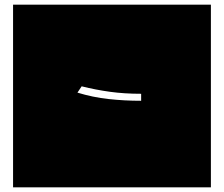

<svg xmlns="http://www.w3.org/2000/svg" viewBox="-20 -757 960 823"><path d="M884 46H36V-737H884ZM330 -387 312 -360Q377 -340 445 -332.5Q513 -325 585 -325V-355Q513 -355 451.5 -363.5Q390 -372 330 -387Z"/></svg>

Font: ChangwonDangamAsac Bold
Style: Regular
Weight: 700
Designer: Choi Chi-young, Lee Youngbeen, Kim Jungjin, Yoon Jihee, Han Dohee
Foundry: YoonDesign Inc.
Version: Version 1.010;Build 20210623